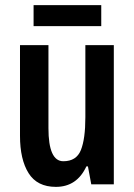

<svg xmlns="http://www.w3.org/2000/svg" viewBox="-20 -719 524 749"><path d="M424 -543V0H336L323 -70H317Q280 10 198 10Q125 10 91.5 -43.5Q58 -97 58 -189V-543H169V-219Q169 -90 227 -90Q278 -90 295.5 -133.5Q313 -177 313 -262V-543ZM375 -699V-617H111V-699Z"/></svg>

Font: Noto Sans Lao ExtraCondensed SemiBold
Style: Regular
Weight: 600
Width: 2
Designer: Monotype Design Team
Foundry: Monotype Imaging Inc.
Version: Version 2.003; ttfautohint (v1.8.4.7-5d5b)